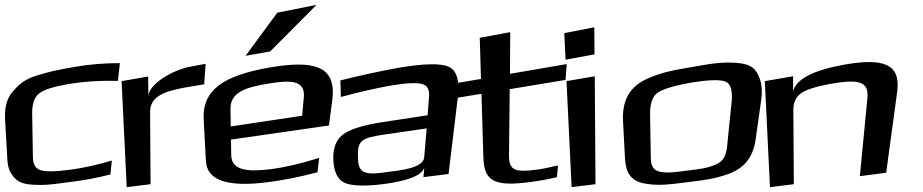

<svg xmlns="http://www.w3.org/2000/svg" viewBox="-90 -734 3787 788"><path d="M363 -18 369 -75C308 -57 250 -44 195 -37C134 -29 94 -29 75 -36C55 -43 45 -61 45 -90L42 -270C42 -308 51 -335 70 -350C89 -366 131 -379 196 -390C259 -400 325 -404 394 -402L402 -475C339 -475 276 -470 214 -459C145 -447 121 -442 64 -425C12 -409 -10 -390 -36 -360C-64 -330 -72 -288 -69 -240L-60 -82C-59 -57 -54 -37 -44 -22C-25 8 -5 21 43 24C94 27 115 24 182 15C250 7 310 -4 363 -18Z M519 -338 518 -420 409 -401 430 34 528 22 526 -275C526 -341 589 -361 682 -377L748 -388L754 -472L694 -461C623 -449 519 -390 519 -338Z M1016 -457C836 -425 739 -370 746 -243L755 -74C759 6 842 35 1007 14C1072 6 1141 -8 1213 -27L1220 -86C1143 -62 1078 -47 1024 -40C929 -28 860 -33 859 -97L858 -161L1260 -219L1274 -325C1291 -464 1199 -488 1016 -457ZM1007 -390C1104 -407 1163 -405 1157 -335L1150 -259L857 -215L856 -287C855 -354 915 -375 1007 -390ZM1209 -714 1048 -682 918 -505 1019 -523Z M1751 -20 1789 -335C1797 -401 1785 -443 1754 -459C1723 -475 1651 -474 1541 -455C1470 -442 1391 -425 1307 -404L1309 -336C1386 -357 1457 -373 1521 -384C1581 -394 1622 -395 1643 -389C1664 -383 1673 -366 1671 -338L1665 -261L1482 -233C1398 -220 1343 -203 1315 -180C1288 -158 1276 -123 1278 -77C1281 -26 1297 5 1326 17C1355 29 1406 31 1480 22C1582 9 1640 -13 1651 -45L1648 -7ZM1379 -88C1377 -157 1391 -168 1489 -182L1661 -207L1651 -88C1647 -45 1558 -35 1498 -28L1478 -25C1398 -15 1380 -31 1379 -88Z M1999 -95 2002 -368 2231 -406 2236 -471 2003 -431 2004 -602 1879 -579 1884 -410 1748 -387 1752 -327 1886 -349 1894 -85C1897 12 1944 31 2079 14C2120 9 2159 2 2196 -7L2200 -55C2156 -45 2128 -39 2115 -38C2026 -26 1999 -33 1999 -95Z M2350 -511 2349 -622 2226 -598 2231 -489ZM2354 22 2351 -421 2235 -401 2256 34Z M3034 -323C3039 -356 3037 -384 3030 -406C3015 -451 2994 -471 2934 -476C2870 -480 2836 -474 2750 -459C2665 -444 2633 -439 2571 -413C2490 -379 2463 -317 2467 -236L2475 -86C2478 -28 2497 7 2550 18C2606 29 2643 25 2730 14C2800 5 2832 2 2888 -16C2964 -40 3000 -87 3011 -160ZM2894 -132C2890 -97 2881 -73 2848 -59C2811 -43 2787 -41 2732 -34C2677 -27 2654 -23 2619 -29C2589 -35 2581 -56 2581 -90L2578 -267C2578 -311 2589 -341 2611 -355C2635 -370 2680 -383 2747 -395C2815 -406 2862 -408 2885 -400C2908 -393 2917 -366 2913 -319Z M3377 -469C3247 -446 3177 -409 3165 -359V-421L3049 -401L3070 34L3168 22L3166 -284C3166 -314 3177 -337 3200 -353C3223 -368 3269 -382 3338 -393C3369 -398 3394 -400 3413 -399C3459 -396 3474 -375 3470 -332L3439 -11L3547 -25L3592 -356C3608 -471 3537 -497 3377 -469Z"/></svg>

Font: Gamestation Warped
Style: Regular
Weight: 400
Designer: Jonas Hecksher
Foundry: Jonas Hecksher, Playtypeª, e-types AS
Version: Version 1.003